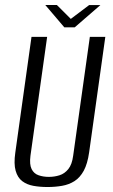

<svg xmlns="http://www.w3.org/2000/svg" viewBox="-20 -739 453 771"><path d="M170.7 12Q140 12 113.8 7.2Q87.6 2.4 69.1 -11.7Q50.6 -25.9 42.8 -53.4Q34.9 -80.9 41.5 -126.7L106.5 -591H169.3L102.3 -113.6Q97.8 -78.4 107 -60Q116.2 -41.6 135 -35.2Q153.8 -28.7 175.9 -28.7Q198.7 -28.7 219 -35.2Q239.4 -41.6 254.3 -60Q269.2 -78.4 273.8 -113.6L340.8 -591H402.9L337.9 -127Q331.4 -81.2 316.4 -53.5Q301.3 -25.9 279.1 -11.7Q256.8 2.4 229.1 7.2Q201.4 12 170.7 12ZM238.3 -629.2 161.9 -718.9H208.4L264.3 -663.1L337.9 -718.6H383.1L280 -629.2Z"/></svg>

Font: Alumni Sans Thin
Style: Italic
Weight: 100
Italic angle: -8°
Designer: Robert E. Leuschke
Foundry: Robert E. Leuschke
Version: Version 1.016